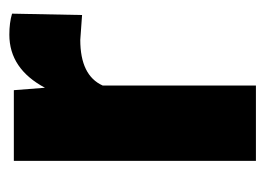

<svg xmlns="http://www.w3.org/2000/svg" viewBox="-100 -478 578 419"><g transform="rotate(-90 189.5 -269.0)"><path d="M365.7 -379.4 311.5 -383.3Q233.9 -383.3 211.9 -334.5V0H47.4V-528.3H201.7L207 -460.4Q248.5 -538.1 322.8 -538.1Q349.1 -538.1 368.7 -532.2Z"/></g></svg>

Font: Vazir Black FD
Style: Black-FD
Weight: 900
Designer: Saber Rastikerdar
Foundry: Saber Rastikerdar
Version: Version 30.0.0